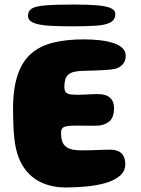

<svg xmlns="http://www.w3.org/2000/svg" viewBox="-20 -801 620 846"><path d="M269.5 25Q210.5 25 163 3.5Q115.5 -18 84.8 -63.2Q54 -108.5 44.5 -180Q42.5 -195.5 41.2 -211.8Q40 -228 39.2 -245.8Q38.5 -263.5 38 -281.8Q37.5 -300 37.5 -320Q37.5 -411 57.8 -470.8Q78 -530.5 117.2 -564.8Q156.5 -599 214.5 -613.2Q272.5 -627.5 347.5 -627.5Q385.5 -627.5 419.5 -623.8Q453.5 -620 479.2 -611.5Q505 -603 519.5 -589.2Q534 -575.5 534 -555.5Q534 -532 521 -517.8Q508 -503.5 488.5 -498Q472.5 -494.5 448.2 -492.8Q424 -491 397.5 -490.2Q371 -489.5 348 -489Q323 -488.5 306.8 -484.5Q290.5 -480.5 281 -472.2Q271.5 -464 267.5 -450.5Q263.5 -437 263.5 -418.5Q263.5 -406.5 267.2 -398.5Q271 -390.5 282.5 -387Q294 -383.5 317 -383.5Q328.5 -383.5 340.5 -383.8Q352.5 -384 364.8 -384.8Q377 -385.5 388.8 -386Q400.5 -386.5 411 -386.5Q447.5 -386.5 465 -370.2Q482.5 -354 482.5 -325Q482.5 -281 459.2 -264Q436 -247 403 -247H378Q365.5 -247 353.5 -247.2Q341.5 -247.5 330.5 -247.5H311Q285.5 -247.5 272 -244.5Q258.5 -241.5 253.8 -234.8Q249 -228 249 -216Q249 -200.5 251.5 -187.8Q254 -175 260 -166Q266 -157 276.2 -150.8Q286.5 -144.5 301.8 -141.5Q317 -138.5 339 -138.5Q362 -138.5 386 -139.2Q410 -140 431 -140.8Q452 -141.5 465.5 -141.5Q499 -141.5 515.5 -125Q532 -108.5 532 -78Q532 -46 507.2 -25.5Q482.5 -5 442.8 6Q403 17 357 21Q311 25 269.5 25ZM295 -685Q238.5 -685 195.2 -687.8Q152 -690.5 127.8 -700.5Q103.5 -710.5 103.5 -732Q103.5 -752.5 119.5 -763Q135.5 -773.5 179.2 -777.2Q223 -781 307.5 -781Q368.5 -781 408.5 -777.5Q448.5 -774 468.2 -765.2Q488 -756.5 488 -739.5Q488 -714 466.5 -702.2Q445 -690.5 402.2 -687.8Q359.5 -685 295 -685Z"/></svg>

Font: Gluten Thin
Style: Bold
Weight: 700
Version: Version 1.300